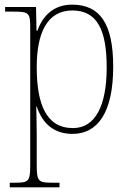

<svg xmlns="http://www.w3.org/2000/svg" viewBox="-20 -566 566 826"><path d="M22 240H236V220H205C145 220 138 215 138 143V13C138 -50 136 -88 136 -108H138C163 -33 213 10 292 10C399 10 467 -80 467 -279C467 -463 411 -546 290 -546C209 -546 163 -496 141 -434H137L135 -536H2V-516H35C107 -516 110 -511 110 -442V143C110 215 104 220 43 220H22ZM294 -15C178 -15 138 -119 138 -278C138 -422 182 -521 291 -521C397 -521 439 -439 439 -276C439 -111 390 -15 294 -15Z"/></svg>

Font: Noto Serif Thai SemiCondensed Thin
Style: Regular
Weight: 100
Width: 4
Designer: Monotype Design Team
Foundry: Monotype Imaging Inc.
Version: Version 2.002